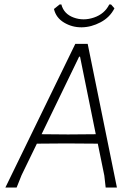

<svg xmlns="http://www.w3.org/2000/svg" viewBox="-20 -834 602 854"><path d="M474 -814 489 -797Q469 -757 427.5 -735Q386 -713 343.5 -712.5Q301 -712 265 -733.5Q229 -755 220 -794L245 -814H253Q264 -772 307.5 -756Q351 -740 398 -756Q445 -772 466 -814ZM370 -639 500 0H450L444 -53L415 -195L273 -196L144 -195L76 -55L54 0H4L315 -639ZM332 -582 165 -237 283 -236 406 -237 336 -582Z"/></svg>

Font: Alegreya Sans Light
Style: Italic
Weight: 300
Italic angle: -7°
Designer: Juan Pablo del Peral
Foundry: Huerta Tipografica
Version: Version 2.007